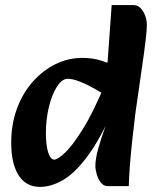

<svg xmlns="http://www.w3.org/2000/svg" viewBox="-20 -717 621 753"><path d="M137 16Q82 16 53 -29.5Q24 -75 24 -157Q24 -230 46.5 -291Q69 -352 108.5 -396.5Q148 -441 198 -465.5Q248 -490 304 -490Q344 -490 379.5 -478.5Q415 -467 440 -455L410 -333Q383 -351 352 -368.5Q321 -386 293 -397Q265 -408 246 -408Q223 -408 203.5 -377.5Q184 -347 172 -298.5Q160 -250 160 -195Q160 -147 169 -119Q178 -91 193 -91Q206 -91 234.5 -117.5Q263 -144 304.5 -210Q346 -276 395 -394L426 -291Q373 -171 323 -104Q273 -37 226.5 -10.5Q180 16 137 16ZM402 13Q387 13 376 -0.5Q365 -14 359.5 -33Q354 -52 354 -66Q354 -94 365.5 -135Q377 -176 394 -223L411 -272L374 -311L385 -416L399 -433L418 -697H504Q520 -697 531.5 -685Q543 -673 549.5 -655Q556 -637 556 -620Q556 -611 555 -597.5Q554 -584 551.5 -562Q549 -540 544 -503L511 -273Q506 -231 500 -178.5Q494 -126 490 -75.5Q486 -25 485 13Z"/></svg>

Font: Alkatra SemiBold
Style: Regular
Weight: 600
Designer: Suman Bhandary
Version: Version 1.100;gftools[0.9.22]